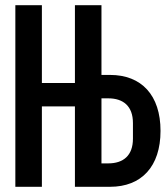

<svg xmlns="http://www.w3.org/2000/svg" viewBox="-20 -718 640 738"><path d="M268 0H403C524 0 597 -78 597 -215C597 -352 524 -430 403 -430H370V-698H268V-399H141V-698H39V0H141V-309H268ZM370 -90V-340H396C454 -340 491 -310 491 -245V-185C491 -120 454 -90 396 -90Z"/></svg>

Font: IBM Plex Mono Medm
Style: Regular
Weight: 500
Monospace: yes
Designer: Mike Abbink, Paul van der Laan, Pieter van Rosmalen
Foundry: Bold Monday
Version: Version 2.004